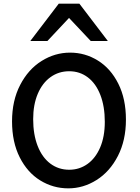

<svg xmlns="http://www.w3.org/2000/svg" viewBox="-20 -1011 762 1043"><path d="M356 -624Q298.8 -624 254.4 -592Q210 -560.1 185.1 -501.2Q160.2 -442.4 160.2 -363.8Q160.2 -280.3 184.6 -218Q209 -155.8 253.4 -122.3Q297.9 -88.9 356 -88.9Q411.1 -88.9 455.1 -120.1Q499 -151.4 524.2 -210.2Q549.3 -269 549.3 -349.1Q549.3 -433.1 525.1 -495.4Q501 -557.6 457 -590.8Q413.1 -624 356 -624ZM351.1 12.2Q268.6 12.2 198.7 -30.8Q128.9 -73.7 87.2 -156.2Q45.4 -238.8 45.4 -351.6Q45.4 -464.4 89.4 -549.3Q133.3 -634.3 205.8 -679.7Q278.3 -725.1 360.8 -725.1Q442.4 -725.1 511.7 -682.1Q581.1 -639.2 622.6 -556.6Q664.1 -474.1 664.1 -361.3Q664.1 -248.5 620.4 -163.6Q576.7 -78.6 504.6 -33.2Q432.6 12.2 351.1 12.2ZM144.5 -788.1 299.3 -991.2H411.1L565.9 -788.1H473.1L355 -913.6L237.3 -788.1Z"/></svg>

Font: Lesson One Medium
Style: Regular
Weight: 500
Designer: But Ko, Victor Gaultney, Annie Olsen, Julie Remington, Don Collingsworth, Eric Hays, Becca Hirsbrunner
Version: Version 1.100